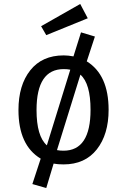

<svg xmlns="http://www.w3.org/2000/svg" viewBox="-20 -817 640 967"><path d="M422 -725 213 -640 187 -685 384 -797ZM417 -508Q527 -440 527 -264Q527 -140 467.5 -64.5Q408 11 300 11Q271 11 250 7L213 130L143 110L185 -18Q73 -85 73 -263Q73 -388 132.5 -463Q192 -538 301 -538Q323 -538 350 -533L388 -654L458 -633ZM301 -469Q164 -469 164 -263Q164 -131 216 -85L334 -466Q319 -469 301 -469ZM300 -58Q436 -58 436 -264Q436 -396 385 -441L267 -61Q282 -58 300 -58Z"/></svg>

Font: Fira Mono
Style: Regular
Weight: 400
Designer: Carrois Corporate & Edenspiekermann AG
Foundry: Carrois Corporate GbR & Edenspiekermann AG
Version: Version 3.206;PS 003.206;hotconv 1.0.70;makeotf.lib2.5.58329